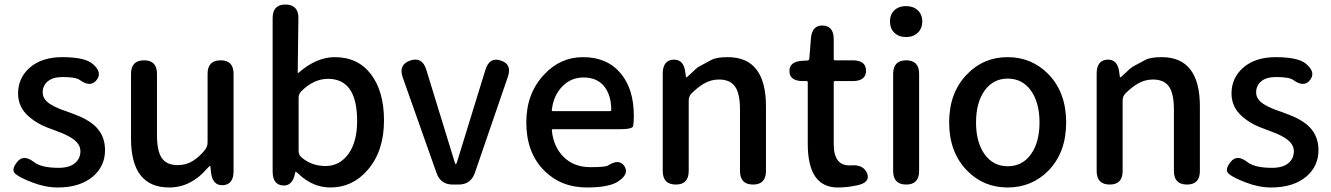

<svg xmlns="http://www.w3.org/2000/svg" viewBox="-20 -817 5892 850"><path d="M236 13Q181 13 124 -9Q71 -29 49 -46.5Q27 -64 56 -100Q84 -136 131 -99Q164 -74 239 -74Q287 -74 311.5 -94.5Q336 -115 336 -147.5Q336 -180 300 -204Q279 -218 251 -229Q222 -240 218.5 -241.5Q215 -243 188 -253Q144 -270 110 -299Q60 -341 60 -403Q60 -473 113 -518.5Q166 -564 256 -564Q352 -564 388 -536Q435 -498 408 -463Q381 -428 333 -463Q315 -476 258 -476Q214 -476 191.5 -457Q169 -438 169 -408Q169 -378 201 -357Q221 -344 249 -333Q277 -323 280 -322Q283 -321 312 -310Q361 -292 393 -266Q445 -223 445 -152.5Q445 -82 392 -36Q334 13 236 13Z M729 13Q560 13 560 -204V-490Q560 -550 618 -550Q675 -550 675 -490V-218Q675 -148 696.5 -117Q718 -86 767 -86Q805 -86 834.5 -105Q864 -124 887 -153Q899 -168 899 -187V-490Q899 -550 957 -550Q1014 -550 1014 -490V-59Q1014 0 967 3Q921 5 914 -54L912 -76Q911 -83 909.5 -83Q908 -83 897 -71Q825 13 729 13Z M1443 13Q1366 13 1304 -45Q1291 -57 1289.5 -57Q1288 -57 1286 -49Q1275 8 1231 4Q1187 0 1187 -58V-737Q1187 -797 1244 -797Q1302 -796 1301 -736L1298 -497Q1298 -492 1302 -495Q1381 -564 1462 -564Q1565 -564 1622.5 -488Q1680 -412 1680 -284Q1680 -148 1608 -65Q1541 13 1443 13ZM1561 -282Q1561 -468 1432 -468Q1369 -468 1314 -413Q1302 -401 1302 -384V-148Q1302 -132 1314 -121Q1359 -82 1421 -82Q1483 -82 1522 -135Q1561 -188 1561 -282Z M1984 0Q1931 0 1913 -50L1763 -474Q1743 -531 1796 -549Q1849 -567 1867 -509L1993 -99Q1996 -90 1998 -90Q2000 -90 2003 -99L2129 -508Q2147 -566 2197 -549Q2248 -533 2228 -476L2082 -51Q2064 0 2010 0Z M2578 13Q2463 13 2388 -63Q2310 -142 2310 -275Q2310 -403 2388 -486Q2460 -564 2561 -564Q2668 -564 2728 -492Q2786 -423 2786 -304Q2786 -273 2783 -259Q2780 -245 2724 -245H2428Q2423 -245 2423 -240Q2430 -167 2475.5 -122Q2521 -77 2593 -77Q2661 -77 2671 -84Q2721 -116 2744 -82Q2767 -47 2717 -14Q2677 13 2578 13ZM2423 -330Q2422 -325 2427 -325H2681Q2686 -325 2686 -330Q2686 -396 2654.5 -435Q2623 -474 2563 -474Q2509 -474 2471 -436Q2430 -395 2423 -330Z M2972 0Q2914 0 2914 -60V-491Q2914 -550 2961 -553Q3007 -555 3014 -497L3016 -481Q3017 -474 3018.5 -474Q3020 -474 3033 -486Q3064 -517 3076 -523Q3102 -537 3128 -551Q3150 -564 3202 -564Q3371 -564 3371 -346V-60Q3371 0 3314 0Q3256 0 3256 -60V-332Q3256 -403 3234 -434Q3212 -465 3163 -465Q3127 -465 3095 -446Q3068 -430 3041 -403Q3029 -390 3029 -372V-60Q3029 0 2972 0Z M3756 7Q3723 13 3689 13Q3556 13 3556 -180V-453Q3556 -458 3551 -458H3535Q3476 -458 3475 -501Q3473 -544 3532 -548L3555 -549Q3562 -550 3563 -557L3570 -647Q3575 -706 3623 -704Q3671 -702 3671 -643V-555Q3671 -550 3676 -550H3754Q3814 -550 3814 -504Q3814 -458 3754 -458H3676Q3671 -458 3671 -453V-179Q3671 -79 3749 -85Q3803 -89 3819 -49Q3834 -8 3772 4Z M3992 0Q3934 0 3934 -60V-490Q3934 -550 3992 -550Q4049 -550 4049 -490V-60Q4049 0 3992 0ZM3991 -653Q3959 -653 3939.5 -672Q3920 -691 3920 -722Q3920 -753 3939.5 -771.5Q3959 -790 3991 -790Q4023 -790 4043 -771.5Q4063 -753 4063 -722Q4063 -691 4043 -672Q4023 -653 3991 -653Z M4261 -62Q4182 -143 4182 -275Q4182 -407 4261 -488Q4334 -564 4441 -564Q4548 -564 4622 -488Q4700 -407 4700 -275Q4700 -143 4622 -62Q4548 13 4441 13Q4334 13 4261 -62ZM4339 -134Q4377 -81 4441.5 -81Q4506 -81 4544 -134Q4582 -187 4582 -275Q4582 -363 4544 -416Q4506 -469 4441.5 -469Q4377 -469 4339 -416Q4301 -363 4301 -275Q4301 -187 4339 -134Z M4893 0Q4835 0 4835 -60V-491Q4835 -550 4882 -553Q4928 -555 4935 -497L4937 -481Q4938 -474 4939.5 -474Q4941 -474 4954 -486Q4985 -517 4997 -523Q5023 -537 5049 -551Q5071 -564 5123 -564Q5292 -564 5292 -346V-60Q5292 0 5235 0Q5177 0 5177 -60V-332Q5177 -403 5155 -434Q5133 -465 5084 -465Q5048 -465 5016 -446Q4989 -430 4962 -403Q4950 -390 4950 -372V-60Q4950 0 4893 0Z M5608 13Q5553 13 5496 -9Q5443 -29 5421 -46.5Q5399 -64 5428 -100Q5456 -136 5503 -99Q5536 -74 5611 -74Q5659 -74 5683.5 -94.5Q5708 -115 5708 -147.5Q5708 -180 5672 -204Q5651 -218 5623 -229Q5594 -240 5590.5 -241.5Q5587 -243 5560 -253Q5516 -270 5482 -299Q5432 -341 5432 -403Q5432 -473 5485 -518.5Q5538 -564 5628 -564Q5724 -564 5760 -536Q5807 -498 5780 -463Q5753 -428 5705 -463Q5687 -476 5630 -476Q5586 -476 5563.5 -457Q5541 -438 5541 -408Q5541 -378 5573 -357Q5593 -344 5621 -333Q5649 -323 5652 -322Q5655 -321 5684 -310Q5733 -292 5765 -266Q5817 -223 5817 -152.5Q5817 -82 5764 -36Q5706 13 5608 13Z"/></svg>

Font: Resource Han Rounded KR Medium
Style: Regular
Weight: 500
Designer: Cyano Hao (round all glyphs); Ryoko NISHIZUKA 西塚涼子 (kana, bopomofo & ideographs); Paul D. Hunt (Latin, Greek & Cyrillic)
Foundry: Cyano Hao
Version: 0.990